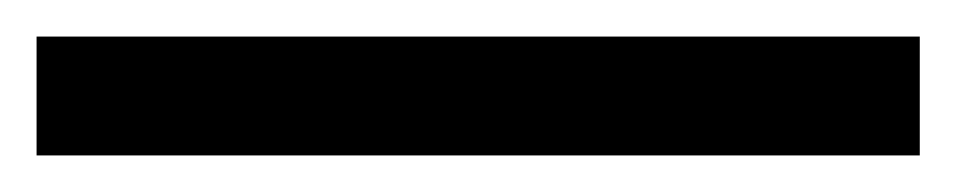

<svg xmlns="http://www.w3.org/2000/svg" viewBox="-23 -845 523 105"><path d="M480 -760H-3V-825H480Z"/></svg>

Font: Noto Sans Myanmar SemiCondensed
Style: Regular
Weight: 400
Width: 4
Designer: Monotype Design Team
Foundry: Monotype Imaging Inc.
Version: Version 2.107; ttfautohint (v1.8.4.7-5d5b)